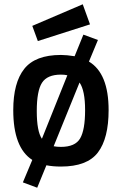

<svg xmlns="http://www.w3.org/2000/svg" viewBox="-20 -768 570 898"><path d="M265 -511Q291 -511 329 -505L370 -606L438 -581L396 -480Q488 -425 488 -253Q488 -121 438 -55Q388 11 265 11Q227 11 197 5L154 110L87 85L131 -20Q42 -77 42 -253Q42 -381 93.5 -446Q145 -511 265 -511ZM265 -81Q332 -81 355 -121Q378 -161 378 -253Q378 -345 352 -382L231 -84Q246 -81 265 -81ZM131 -647 367 -748 401 -654 157 -576ZM265 -419Q201 -419 176.5 -381Q152 -343 152 -248.5Q152 -154 176 -119L295 -416Q282 -419 265 -419Z"/></svg>

Font: TitilliumWebSemiBold
Style: Bold
Weight: 600
Version: Version 1.001;PS 57.000;hotconv 1.0.70;makeotf.lib2.5.55311